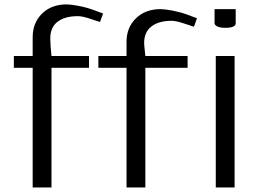

<svg xmlns="http://www.w3.org/2000/svg" viewBox="-20 -832 1144 852"><path d="M932.1 -791.5H1025.9V-729Q1025.9 -708.5 979 -708.5Q957 -708.5 944.6 -714.6Q932.1 -720.7 932.1 -729ZM937.5 0V-583.5H1021V0ZM423.8 -734.4 373 -751Q344.2 -760.3 325.2 -760.3Q268.1 -760.3 235.6 -735.6Q203.1 -710.9 203.1 -661.6Q203.1 -632.8 208.5 -583.5H375V-531.2H208.5V0H125V-531.2H41.5V-583.5H125V-667.5Q125 -730.5 166.5 -771.5Q208 -812.5 275.9 -812.5Q293 -812.5 327.1 -806.2Q361.3 -799.8 392.6 -788.6L437.5 -772ZM854 -751 840.8 -713.4 789.6 -730Q759.3 -739.7 741.7 -739.7Q684.6 -739.7 652.1 -714.8Q619.6 -689.9 619.6 -640.6Q619.6 -632.8 625 -583.5H812.5V-531.2H625V0H541.5V-531.2H416.5V-583.5H541.5V-647Q541.5 -710 583.3 -750.7Q625 -791.5 692.9 -791.5Q710 -791.5 744.1 -785.2Q778.3 -778.8 809.6 -767.6Z"/></svg>

Font: Resagnicto
Style: Regular
Weight: 500
Version: Version 0.9991